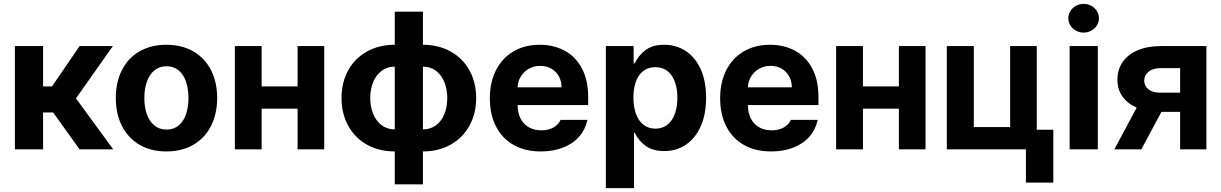

<svg xmlns="http://www.w3.org/2000/svg" viewBox="-20 -767 6269 986"><path d="M56.6 -530.3H201.2V-323.2H247.1L388.7 -530.3H559.6L370.1 -261.7L561.5 0H388.7L252.9 -189.5H201.2V0H56.6Z M574.7 -263.7Q574.7 -345.2 606.2 -407.2Q637.7 -469.2 696.5 -503.2Q755.4 -537.1 834.5 -537.1Q913.6 -537.1 972.7 -503.2Q1031.7 -469.2 1063.5 -407.2Q1095.2 -345.2 1095.2 -263.7Q1095.2 -182.1 1063.5 -119.9Q1031.7 -57.6 972.7 -23.4Q913.6 10.7 834.5 10.7Q755.4 10.7 696.8 -23.4Q638.2 -57.6 606.4 -119.9Q574.7 -182.1 574.7 -263.7ZM947.8 -263.7Q947.8 -311 935.1 -347.9Q922.4 -384.8 897 -405.8Q871.6 -426.8 835.4 -426.8Q798.8 -426.8 773.2 -405.8Q747.6 -384.8 734.4 -347.9Q721.2 -311 721.2 -263.7Q721.2 -216.8 734.4 -179.9Q747.6 -143.1 773.2 -122.3Q798.8 -101.6 835.4 -101.6Q871.6 -101.6 897 -122.3Q922.4 -143.1 935.1 -179.7Q947.8 -216.3 947.8 -263.7Z M1323.7 -323.2H1508.3V-530.3H1645V0H1508.3V-209H1323.7V0H1186V-530.3H1323.7Z M2007.3 10.7Q1927.2 10.7 1865 -23.9Q1802.7 -58.6 1768.3 -121.1Q1733.9 -183.6 1733.9 -263.7Q1733.9 -343.8 1768.3 -406Q1802.7 -468.3 1865 -502.7Q1927.2 -537.1 2007.3 -537.1V-707H2151.9V-537.1Q2231.4 -537.1 2293.7 -502.7Q2356 -468.3 2390.6 -406Q2425.3 -343.8 2425.3 -263.7Q2425.3 -183.6 2390.6 -121.1Q2356 -58.6 2293.7 -23.9Q2231.4 10.7 2151.9 10.7V179.7H2007.3ZM2007.3 -424.8Q1968.3 -424.8 1939.7 -403.3Q1911.1 -381.8 1896.2 -345.2Q1881.3 -308.6 1881.3 -263.7Q1881.3 -218.3 1896.5 -181.6Q1911.6 -145 1940.2 -123.8Q1968.8 -102.5 2007.3 -102.5ZM2276.9 -263.7Q2276.9 -308.6 2262 -345.2Q2247.1 -381.8 2219 -403.3Q2190.9 -424.8 2151.9 -424.8V-102.5Q2190.9 -102.5 2219.2 -123.8Q2247.6 -145 2262.2 -181.6Q2276.9 -218.3 2276.9 -263.7Z M2495.6 -262.7Q2495.6 -344.2 2527.1 -406.5Q2558.6 -468.8 2616.7 -502.9Q2674.8 -537.1 2751.5 -537.1Q2822.8 -537.1 2879.2 -507.1Q2935.5 -477.1 2968 -416.5Q3000.5 -356 3000.5 -268.6V-227.5H2638.2Q2638.2 -188 2653.1 -158.7Q2668 -129.4 2695.6 -113.5Q2723.1 -97.7 2760.3 -97.7Q2795.9 -97.7 2821.8 -112.1Q2847.7 -126.5 2858.9 -151.4H2996.6Q2986.3 -102.5 2954.6 -65.9Q2922.9 -29.3 2872.3 -9.3Q2821.8 10.7 2757.3 10.7Q2676.8 10.7 2617.9 -22.5Q2559.1 -55.7 2527.3 -117.4Q2495.6 -179.2 2495.6 -262.7ZM2863.8 -318.4Q2863.8 -350.1 2849.9 -375.2Q2835.9 -400.4 2811 -414.6Q2786.1 -428.7 2754.4 -428.7Q2722.2 -428.7 2696 -414.1Q2669.9 -399.4 2654.5 -374Q2639.2 -348.6 2638.2 -318.4Z M3091.3 -530.3H3233.9V-441.4H3239.7Q3257.8 -481.4 3294.4 -509.3Q3331.1 -537.1 3391.1 -537.1Q3451.2 -537.1 3500 -506.1Q3548.8 -475.1 3577.4 -413.8Q3606 -352.5 3606 -264.6Q3606 -178.7 3577.9 -116.9Q3549.8 -55.2 3501.2 -23.2Q3452.6 8.8 3391.1 8.8Q3332 8.8 3295.2 -18.3Q3258.3 -45.4 3239.7 -85H3235.8V199.2H3091.3ZM3345.2 -106.4Q3399.4 -106.4 3429 -149.9Q3458.5 -193.4 3458.5 -265.6Q3458.5 -336.9 3429 -379.4Q3399.4 -421.9 3345.2 -421.9Q3291.5 -421.9 3262.2 -380.1Q3232.9 -338.4 3232.9 -265.6Q3232.9 -217.8 3246.1 -181.9Q3259.3 -146 3284.7 -126.2Q3310.1 -106.4 3345.2 -106.4Z M3678.2 -262.7Q3678.2 -344.2 3709.7 -406.5Q3741.2 -468.8 3799.3 -502.9Q3857.4 -537.1 3934.1 -537.1Q4005.4 -537.1 4061.8 -507.1Q4118.2 -477.1 4150.6 -416.5Q4183.1 -356 4183.1 -268.6V-227.5H3820.8Q3820.8 -188 3835.7 -158.7Q3850.6 -129.4 3878.2 -113.5Q3905.8 -97.7 3942.9 -97.7Q3978.5 -97.7 4004.4 -112.1Q4030.3 -126.5 4041.5 -151.4H4179.2Q4168.9 -102.5 4137.2 -65.9Q4105.5 -29.3 4054.9 -9.3Q4004.4 10.7 3939.9 10.7Q3859.4 10.7 3800.5 -22.5Q3741.7 -55.7 3710 -117.4Q3678.2 -179.2 3678.2 -262.7ZM4046.4 -318.4Q4046.4 -350.1 4032.5 -375.2Q4018.6 -400.4 3993.7 -414.6Q3968.8 -428.7 3937 -428.7Q3904.8 -428.7 3878.7 -414.1Q3852.5 -399.4 3837.2 -374Q3821.8 -348.6 3820.8 -318.4Z M4411.6 -323.2H4596.2V-530.3H4732.9V0H4596.2V-209H4411.6V0H4273.9V-530.3H4411.6Z M5304.2 -100.6H5389.2V170.9H5248.5V0H4842.3V-530.3H4981V-114.3H5167.5V-530.3H5304.2Z M5473.1 -530.3H5617.7V0H5473.1ZM5466.3 -672.9Q5466.3 -692.9 5476.8 -710Q5487.3 -727.1 5505.6 -737.1Q5523.9 -747.1 5545.4 -747.1Q5566.4 -747.1 5584.5 -737.1Q5602.5 -727.1 5613 -710Q5623.5 -692.9 5623.5 -672.9Q5623.5 -653.3 5613 -636.5Q5602.5 -619.6 5584.5 -609.6Q5566.4 -599.6 5545.4 -599.6Q5523.9 -599.6 5505.6 -609.6Q5487.3 -619.6 5476.8 -636.5Q5466.3 -653.3 5466.3 -672.9Z M6040.5 -192.4H5944.3L5841.3 0H5702.6L5817.4 -214.4Q5770 -234.9 5744.1 -271.7Q5718.3 -308.6 5718.3 -357.4Q5718.3 -409.2 5745.1 -448.2Q5772 -487.3 5822.3 -508.8Q5872.6 -530.3 5939.9 -530.3H6175.3V0H6040.5ZM5938 -291H6040.5V-417H5939.9Q5900.4 -417 5878.2 -398.7Q5856 -380.4 5856 -353.5Q5856 -326.2 5877.4 -308.6Q5898.9 -291 5938 -291Z"/></svg>

Font: Pretendard JP
Style: Bold
Weight: 700
Designer: Base glyphs from Inter by Rasmus Andersson; Hangeul glyphs from Noto Sans CJK(Source Han Sans) by Jang Soo-young and Kan
Foundry: Kil Hyung-jin
Version: Version 1.309